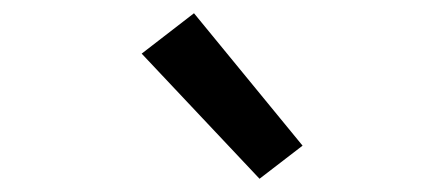

<svg xmlns="http://www.w3.org/2000/svg" viewBox="-20 -828 640 290"><path d="M372 -558 194 -747 273 -808 437 -608Z"/></svg>

Font: Iosevka Curly Slab MdExObl
Style: Regular
Weight: 500
Width: 7
Italic angle: -9°
Monospace: yes
Designer: Belleve Invis
Foundry: Belleve Invis
Version: Version 11.1.0; ttfautohint (v1.8.3)